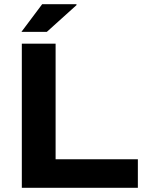

<svg xmlns="http://www.w3.org/2000/svg" viewBox="-20 -895 701 915"><path d="M84 0V-687H245V-136H637V0ZM82 -743 181 -875H344L345 -871L203 -743Z"/></svg>

Font: Archivo SemiExpanded
Style: Bold
Weight: 700
Width: 6
Designer: Hector Gatti
Foundry: Omnibus-Type
Version: Version 2.001